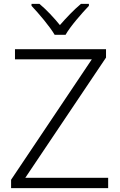

<svg xmlns="http://www.w3.org/2000/svg" viewBox="-20 -967 615 987"><path d="M261 -788H317C341 -831 400 -898 437 -937V-947H396C360 -917 320 -875 288 -838C258 -875 219 -917 183 -947H142V-937C179 -898 236 -831 261 -788ZM536 0V-53H110L525 -671V-714H57V-662H452L37 -43V0Z"/></svg>

Font: Noto Sans Telugu Light
Style: Regular
Weight: 300
Designer: Jelle Bosma - Monotype Design Team
Foundry: Monotype Imaging Inc.
Version: Version 2.005